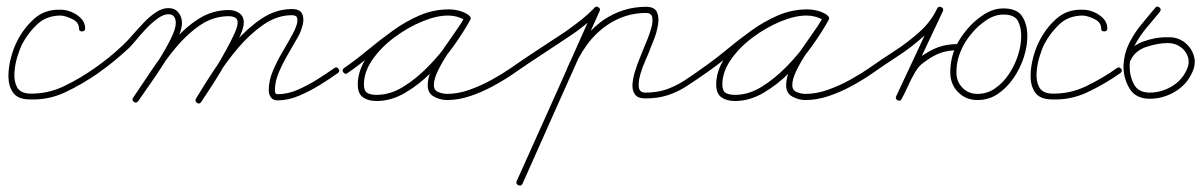

<svg xmlns="http://www.w3.org/2000/svg" viewBox="-20 -295 3711 593"><path d="M243 -207Q243 -198 233 -198Q224 -198 224 -207Q224 -226 203.5 -236Q183 -246 168 -247Q124 -247 95.5 -220.5Q67 -194 48 -158Q41 -144 33.5 -119.5Q26 -95 24.5 -69.5Q23 -44 32.5 -26Q42 -8 69 -6Q126 -4 177 -28.5Q228 -53 273 -85Q280 -90 286 -82Q291 -75 283 -69Q236 -36 182.5 -10.5Q129 15 69 12Q34 11 20 -9.5Q6 -30 6 -59Q6 -88 14 -117.5Q22 -147 32 -166Q52 -207 85.5 -237Q119 -267 168 -265Q184 -265 201 -258Q218 -251 230.5 -238Q243 -225 243 -207Q243 -207 243 -207Q243 -207 243 -207Z M270 -72Q265 -79 273 -85Q319 -117 359 -155Q372 -167 388.5 -186Q405 -205 423.5 -224.5Q442 -244 461.5 -257Q481 -270 500 -270Q520 -270 531 -256.5Q542 -243 542 -224Q542 -203 526 -170Q510 -137 487 -100.5Q464 -64 441.5 -32.5Q419 -1 407 17Q401 25 394 20Q386 14 391 7Q403 -10 424.5 -40.5Q446 -71 468.5 -106.5Q491 -142 507 -174Q523 -206 523 -224Q523 -236 517.5 -243.5Q512 -251 500 -251Q485 -251 467 -238Q449 -225 431 -206Q413 -187 398 -168.5Q383 -150 372 -141Q331 -103 283 -69Q276 -64 270 -72ZM394 20Q386 14 391 7Q417 -31 447.5 -77Q478 -123 514 -166Q550 -209 593 -236.5Q636 -264 687 -264Q705 -264 719 -254.5Q733 -245 733 -225Q733 -211 722.5 -186.5Q712 -162 695.5 -132.5Q679 -103 661 -73Q643 -43 627 -19Q611 5 602 19Q602 19 602 19Q602 19 602 19Q597 27 589 22Q581 17 586 9Q594 -3 609.5 -27Q625 -51 643 -80Q661 -109 677 -138Q693 -167 703.5 -190Q714 -213 714 -225Q714 -237 705.5 -241Q697 -245 687 -245Q639 -245 598.5 -217.5Q558 -190 523.5 -148.5Q489 -107 460 -62Q431 -17 407 17Q401 25 394 20ZM589 23Q581 18 585 10Q607 -27 637.5 -73.5Q668 -120 705.5 -163.5Q743 -207 786.5 -236.5Q830 -266 878 -267Q905 -268 912.5 -253.5Q920 -239 915 -219Q910 -199 902 -184Q888 -159 871.5 -131Q855 -103 842 -73.5Q829 -44 829 -16Q829 -12 830.5 -8Q832 -4 837 -4Q868 -4 899 -17.5Q930 -31 959.5 -49.5Q989 -68 1013 -85Q1020 -90 1026 -82Q1031 -75 1023 -69Q998 -51 967 -32Q936 -13 903 1Q870 15 837 15Q823 15 816.5 5.5Q810 -4 810 -16Q810 -46 823 -76.5Q836 -107 853.5 -136.5Q871 -166 885 -192Q890 -201 895 -214.5Q900 -228 898 -238.5Q896 -249 878 -248Q834 -247 792.5 -218Q751 -189 715 -146.5Q679 -104 650.5 -59Q622 -14 602 19Q597 28 589 23Z M1053 -69Q1046 -64 1040 -72Q1035 -79 1043 -85Q1079 -110 1116.5 -141Q1154 -172 1193.5 -200.5Q1233 -229 1276 -247.5Q1319 -266 1366 -266Q1382 -266 1397.5 -262Q1413 -258 1427 -249Q1434 -243 1429 -236Q1424 -228 1416 -233Q1392 -247 1364 -247Q1328 -247 1283.5 -228.5Q1239 -210 1198 -179.5Q1157 -149 1130.5 -111Q1104 -73 1104 -34Q1104 -14 1114.5 -8Q1125 -2 1143 -2Q1185 -2 1225.5 -27Q1266 -52 1303 -90Q1340 -128 1369 -169Q1398 -210 1416 -243Q1420 -251 1429 -246Q1437 -242 1432 -233Q1422 -214 1403 -187.5Q1384 -161 1365 -132.5Q1346 -104 1333 -77.5Q1320 -51 1320 -32Q1320 -16 1334 -10.5Q1348 -5 1361 -5Q1394 -5 1429.5 -17.5Q1465 -30 1498.5 -48.5Q1532 -67 1558 -85Q1558 -85 1558 -85Q1558 -85 1558 -85Q1565 -90 1571 -82Q1576 -75 1568 -69Q1541 -50 1505.5 -30.5Q1470 -11 1433 1.5Q1396 14 1361 14Q1340 14 1320.5 3.5Q1301 -7 1301 -32Q1301 -56 1314 -83.5Q1327 -111 1346 -139Q1365 -167 1384 -193.5Q1403 -220 1416 -243Q1420 -251 1429 -246Q1437 -242 1432 -233Q1413 -198 1382.5 -155Q1352 -112 1313.5 -73Q1275 -34 1231.5 -8.5Q1188 17 1143 17Q1117 17 1101 5.5Q1085 -6 1085 -34Q1085 -77 1113 -118.5Q1141 -160 1184.5 -193Q1228 -226 1276 -246Q1324 -266 1364 -266Q1398 -266 1426 -249Q1434 -245 1428 -236Q1423 -228 1415 -233Q1405 -241 1392 -244Q1379 -247 1366 -247Q1321 -247 1280 -229Q1239 -211 1200 -182.5Q1161 -154 1124.5 -123.5Q1088 -93 1053 -69Q1053 -69 1053 -69Q1053 -69 1053 -69Z M1568 -69Q1561 -64 1555 -72Q1550 -79 1558 -85Q1599 -114 1641.5 -141.5Q1684 -169 1726 -197Q1750 -214 1773 -232Q1796 -250 1816 -271Q1823 -278 1830 -271Q1836 -265 1830 -258Q1809 -236 1785.5 -217Q1762 -198 1736 -181Q1694 -153 1652 -125.5Q1610 -98 1568 -69Q1568 -69 1568 -69Q1568 -69 1568 -69ZM1814 -268Q1818 -277 1827 -273Q1836 -269 1832 -261Q1772 -127 1712.5 6Q1653 139 1594 272Q1590 281 1581 277Q1572 273 1576 264Q1636 131 1695.5 -2Q1755 -135 1814 -268Q1814 -268 1814 -268Q1814 -268 1814 -268ZM1736 -68Q1727 -72 1730 -80Q1748 -125 1776.5 -165.5Q1805 -206 1845 -234Q1905 -274 1975 -274Q2001 -274 2008.5 -258.5Q2016 -243 2012.5 -220Q2009 -197 2000.5 -175Q1992 -153 1987 -141Q1984 -132 1974.5 -111Q1965 -90 1958 -66.5Q1951 -43 1953 -26Q1955 -9 1973 -9Q2011 -9 2040 -19.5Q2069 -30 2095 -47Q2121 -64 2150 -85Q2150 -85 2150 -85Q2150 -85 2150 -85Q2157 -90 2163 -82Q2168 -75 2160 -69Q2130 -48 2102.5 -30Q2075 -12 2044 -1.5Q2013 9 1973 9Q1950 9 1941 -3.5Q1932 -16 1933.5 -35.5Q1935 -55 1942 -77Q1949 -99 1957 -118Q1965 -137 1969 -148Q1972 -155 1979 -172Q1986 -189 1991.5 -208.5Q1997 -228 1994.5 -241.5Q1992 -255 1975 -255Q1911 -255 1856 -218Q1818 -192 1791 -154Q1764 -116 1748 -74Q1744 -65 1736 -68Z M2160 -69Q2153 -64 2147 -72Q2142 -79 2150 -85Q2186 -110 2223.5 -141Q2261 -172 2300.5 -200.5Q2340 -229 2383 -247.5Q2426 -266 2473 -266Q2489 -266 2504.5 -262Q2520 -258 2534 -249Q2541 -243 2536 -236Q2531 -228 2523 -233Q2499 -247 2471 -247Q2435 -247 2390.5 -228.5Q2346 -210 2305 -179.5Q2264 -149 2237.5 -111Q2211 -73 2211 -34Q2211 -14 2221.5 -8Q2232 -2 2250 -2Q2292 -2 2332.5 -27Q2373 -52 2410 -90Q2447 -128 2476 -169Q2505 -210 2523 -243Q2527 -251 2536 -246Q2544 -242 2539 -233Q2529 -214 2510 -187.5Q2491 -161 2472 -132.5Q2453 -104 2440 -77.5Q2427 -51 2427 -32Q2427 -16 2441 -10.5Q2455 -5 2468 -5Q2501 -5 2536.5 -17.5Q2572 -30 2605.5 -48.5Q2639 -67 2665 -85Q2665 -85 2665 -85Q2665 -85 2665 -85Q2672 -90 2678 -82Q2683 -75 2675 -69Q2648 -50 2612.5 -30.5Q2577 -11 2540 1.5Q2503 14 2468 14Q2447 14 2427.5 3.5Q2408 -7 2408 -32Q2408 -56 2421 -83.5Q2434 -111 2453 -139Q2472 -167 2491 -193.5Q2510 -220 2523 -243Q2527 -251 2536 -246Q2544 -242 2539 -233Q2520 -198 2489.5 -155Q2459 -112 2420.5 -73Q2382 -34 2338.5 -8.5Q2295 17 2250 17Q2224 17 2208 5.5Q2192 -6 2192 -34Q2192 -77 2220 -118.5Q2248 -160 2291.5 -193Q2335 -226 2383 -246Q2431 -266 2471 -266Q2505 -266 2533 -249Q2541 -245 2535 -236Q2530 -228 2522 -233Q2512 -241 2499 -244Q2486 -247 2473 -247Q2428 -247 2387 -229Q2346 -211 2307 -182.5Q2268 -154 2231.5 -123.5Q2195 -93 2160 -69Q2160 -69 2160 -69Q2160 -69 2160 -69Z M2662 -72Q2657 -79 2665 -85Q2700 -110 2742 -137Q2784 -164 2820 -196.5Q2856 -229 2874 -268Q2874 -268 2874 -268Q2874 -268 2874 -268Q2878 -277 2887 -273Q2896 -269 2892 -260Q2872 -219 2835 -185Q2798 -151 2755 -123Q2712 -95 2675 -69Q2668 -64 2662 -72ZM2887 -273Q2896 -269 2892 -260Q2860 -193 2828.5 -125.5Q2797 -58 2765 10Q2761 19 2753 15Q2744 11 2748 2Q2780 -66 2811.5 -133.5Q2843 -201 2874 -268Q2878 -277 2887 -273ZM2765 10Q2761 19 2752 14Q2744 10 2748 2Q2758 -16 2768.5 -39.5Q2779 -63 2792 -84.5Q2805 -106 2821 -118Q2852 -140 2878.5 -149.5Q2905 -159 2942 -159Q2942 -159 2942 -159Q2942 -159 2942 -159Q2952 -159 2952 -150Q2952 -140 2942 -140Q2908 -140 2884.5 -131.5Q2861 -123 2833 -102Q2818 -92 2806 -71.5Q2794 -51 2784 -28.5Q2774 -6 2765 10Q2765 10 2765 10Q2765 10 2765 10ZM2999 -5Q3029 -5 3054 -22.5Q3079 -40 3097 -67.5Q3115 -95 3124.5 -125.5Q3134 -156 3134 -183Q3134 -212 3123.5 -231Q3113 -250 3079 -250Q3052 -250 3026 -232.5Q3000 -215 2979.5 -190Q2959 -165 2950 -143Q2950 -143 2950 -143Q2950 -143 2950 -143Q2934 -110 2934 -71Q2934 -43 2952.5 -24Q2971 -5 2999 -5ZM2932 -151Q2932 -151 2932 -151Q2932 -151 2932 -151Q2944 -177 2966.5 -204Q2989 -231 3018.5 -250Q3048 -269 3079 -269Q3121 -269 3137 -244.5Q3153 -220 3153 -183Q3153 -152 3142 -118Q3131 -84 3110.5 -54Q3090 -24 3062 -5Q3034 14 2999 14Q2963 14 2939 -10.5Q2915 -35 2915 -71Q2915 -114 2932 -151Z M3400 -207Q3400 -198 3390 -198Q3381 -198 3381 -207Q3381 -226 3360.5 -236Q3340 -246 3325 -247Q3281 -247 3252.5 -220.5Q3224 -194 3205 -158Q3198 -144 3190.5 -119.5Q3183 -95 3181.5 -69.5Q3180 -44 3189.5 -26Q3199 -8 3226 -6Q3283 -4 3334 -28.5Q3385 -53 3430 -85Q3437 -90 3443 -82Q3448 -75 3440 -69Q3393 -36 3339.5 -10.5Q3286 15 3226 12Q3191 11 3177 -9.5Q3163 -30 3163 -59Q3163 -88 3171 -117.5Q3179 -147 3189 -166Q3209 -207 3242.5 -237Q3276 -267 3325 -265Q3341 -265 3358 -258Q3375 -251 3387.5 -238Q3400 -225 3400 -207Q3400 -207 3400 -207Q3400 -207 3400 -207Z M3548 -271Q3554 -278 3561 -272Q3568 -266 3562 -258Q3542 -234 3521 -209Q3500 -184 3485 -155.5Q3470 -127 3469 -94Q3469 -94 3469 -94Q3469 -94 3469 -94Q3469 -94 3469 -94Q3468 -63 3481.5 -36Q3495 -9 3531 -9Q3566 -9 3598 -27.5Q3630 -46 3645 -79Q3655 -100 3649 -119Q3643 -138 3626 -150Q3609 -162 3587 -162Q3587 -162 3587 -162Q3587 -162 3587 -162Q3587 -162 3587 -162Q3587 -162 3587 -162Q3557 -162 3521.5 -150.5Q3486 -139 3472 -109Q3472 -109 3472 -109Q3472 -109 3472 -109Q3467 -100 3459 -104Q3450 -109 3454 -117Q3472 -153 3511.5 -167Q3551 -181 3587 -180Q3587 -180 3587 -180Q3587 -180 3587 -180Q3587 -180 3587 -180Q3587 -180 3587 -180Q3616 -181 3637.5 -165Q3659 -149 3667 -123.5Q3675 -98 3662 -71Q3645 -33 3608.5 -11.5Q3572 10 3531 10Q3487 10 3468 -22.5Q3449 -55 3450 -94Q3450 -94 3450 -94Q3450 -94 3450 -94Q3450 -94 3450 -94Q3452 -130 3467 -160.5Q3482 -191 3504 -218Q3526 -245 3548 -271Q3548 -271 3548 -271Q3548 -271 3548 -271Z"/></svg>

Font: FRB American Cursive Guidelines Arrows Extralight
Style: Italic
Weight: 200
Italic angle: -25°
Version: Version 2.0;Modular Font Editor K font №1